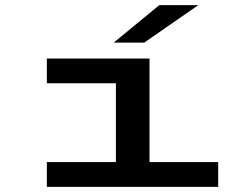

<svg xmlns="http://www.w3.org/2000/svg" viewBox="-20 -728 940 748"><path d="M162.5 0V-96.5H431.5V-403.5H162.5V-500H562.5V-96.5H830V0ZM542 -562H423L600.5 -708H752.5Z"/></svg>

Font: Trispace Expanded Medium
Style: Regular
Weight: 500
Width: 7
Designer: Tyler Finck
Foundry: Etcetera Type Company
Version: Version 1.210; ttfautohint (v1.8.3)